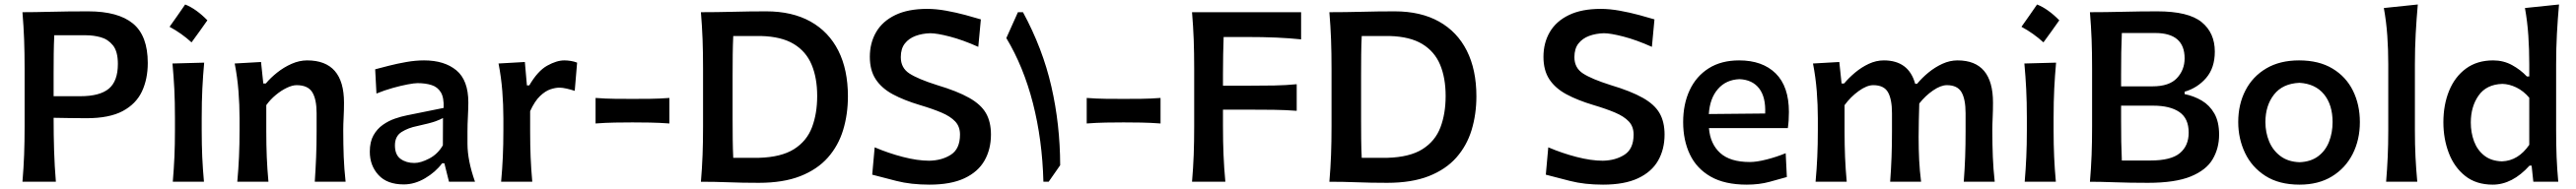

<svg xmlns="http://www.w3.org/2000/svg" viewBox="-20 -827 11703 860"><path d="M82 0Q87.4 -63.5 89.6 -122.3Q91.8 -181.2 91.8 -253.4V-513.7Q91.8 -587.4 89.6 -647.2Q87.4 -707 82 -771.5Q134.8 -771.5 210 -773.4Q285.2 -775.4 380.9 -775.4Q516.6 -775.4 584 -720Q651.4 -664.6 651.4 -540.5Q651.4 -467.3 624.8 -410.6Q598.1 -354 537.4 -321.5Q476.6 -289.1 373 -289.1Q337.9 -289.1 296.4 -289.8Q254.9 -290.5 223.6 -291Q223.6 -211.4 225.8 -141.1Q228 -70.8 233.9 0ZM226.6 -666.5Q224.6 -625 224.1 -583Q223.6 -541 223.6 -493.2V-389.2H344.7Q433.6 -389.2 474.6 -423.6Q515.6 -458 515.6 -536.1Q515.6 -592.8 493.2 -620.6Q470.7 -648.4 437.7 -657.5Q404.8 -666.5 372.1 -666.5Z M821.3 -806.6Q847.1 -796.4 872.4 -778.1Q897.6 -759.9 922.3 -734.6Q905.1 -709.9 887.1 -684.9Q869.1 -660 850.3 -634.2Q805.2 -675.5 750.4 -705.1Q768.7 -730.9 786.2 -755.8Q803.6 -780.8 821.3 -806.6ZM765.1 0Q770 -58.6 772.5 -113.5Q774.9 -168.5 774.9 -235.4V-289.1Q774.9 -364.7 772 -422.1Q769 -479.5 763.7 -538.1L907.7 -542Q902.3 -482.4 899.4 -424.3Q896.5 -366.2 896.5 -289.1V-235.4Q896.5 -168.5 898.9 -113.5Q901.4 -58.6 906.7 0Z M1058.1 0Q1063.5 -58.6 1065.9 -113.5Q1068.4 -168.5 1068.4 -235.4V-289.1Q1068.4 -349.6 1063.5 -412.4Q1058.6 -475.1 1046.4 -538.1L1166 -544.9L1176.3 -447.3H1188Q1209 -472.7 1239.3 -496.8Q1269.5 -521 1304.9 -536.6Q1340.3 -552.2 1375.5 -552.2Q1543 -552.2 1543 -359.9Q1543 -324.7 1541.3 -293Q1539.6 -261.2 1539.6 -235.4Q1539.6 -168.5 1541.7 -113.5Q1543.9 -58.6 1550.3 0H1410.2Q1414.1 -58.6 1416.3 -112.8Q1418.5 -167 1418.5 -229.5V-312Q1418.5 -375.5 1398.7 -407.5Q1378.9 -439.5 1327.6 -439.5Q1308.1 -439.5 1282.7 -427.2Q1257.3 -415 1232.7 -394.5Q1208 -374 1189.9 -348.6V-229.5Q1189.9 -167 1192.1 -112.8Q1194.3 -58.6 1199.7 0Z M1814.5 12.2Q1738.8 12.2 1699.5 -30.8Q1660.2 -73.7 1660.2 -136.7Q1660.2 -181.6 1676.8 -211.2Q1693.4 -240.7 1719.5 -259Q1745.6 -277.3 1774.9 -287.4Q1804.2 -297.4 1829.1 -302.2L1995.6 -335.9Q1997.6 -382.8 1982.9 -407Q1968.3 -431.2 1940.9 -439.9Q1913.6 -448.7 1877 -448.7Q1862.8 -448.7 1832.8 -443.1Q1802.7 -437.5 1765.1 -427Q1727.5 -416.5 1690.4 -401.4L1684.6 -511.7Q1710.4 -518.6 1747.6 -528.1Q1784.7 -537.6 1826.4 -544.9Q1868.2 -552.2 1906.7 -552.2Q1999 -552.2 2053.5 -507.1Q2107.9 -461.9 2107.9 -360.8Q2107.9 -335.9 2106 -298.6Q2104 -261.2 2104 -228.5V-172.9Q2104 -96.7 2138.2 0H2020L1999 -84H1988.8Q1959 -43.9 1911.4 -15.9Q1863.8 12.2 1814.5 12.2ZM1862.8 -85.4Q1891.6 -85.4 1930.4 -105.7Q1969.2 -126 1992.2 -166L1992.7 -290Q1981 -283.2 1958.3 -274.9Q1935.5 -266.6 1875.5 -253.4Q1835.4 -245.6 1804.9 -226.6Q1774.4 -207.5 1774.4 -165.5Q1774.4 -122.6 1800 -104Q1825.7 -85.4 1862.8 -85.4Z M2256.8 0Q2262.2 -58.6 2264.6 -113.5Q2267.1 -168.5 2267.1 -235.4V-289.1Q2267.1 -349.6 2262.2 -412.4Q2257.3 -475.1 2245.1 -538.1L2364.7 -544.9L2374 -438.5H2384.8Q2423.3 -504.4 2466.3 -528.3Q2509.3 -552.2 2543.9 -552.2Q2557.6 -552.2 2573 -549.8Q2588.4 -547.4 2602.1 -542L2591.3 -413.6Q2573.7 -419.4 2554.7 -423.8Q2535.6 -428.2 2521.5 -428.2Q2503.9 -428.2 2481 -420.7Q2458 -413.1 2433.8 -390.1Q2409.7 -367.2 2388.7 -321.3V-229.5Q2388.7 -167 2390.9 -112.8Q2393.1 -58.6 2398.4 0Z M2686 -265.1V-381.3Q2731.4 -377.9 2773.9 -377.4Q2816.4 -377 2853.5 -377Q2890.6 -377 2933.1 -377.4Q2975.6 -377.9 3021.5 -381.3V-265.1Q2975.6 -268.6 2933.1 -269.3Q2890.6 -270 2853.5 -270Q2816.4 -270 2773.9 -269.3Q2731.4 -268.6 2686 -265.1Z M3164.6 0Q3169.9 -63.5 3172.1 -122.3Q3174.3 -181.2 3174.3 -253.4V-513.7Q3174.3 -587.4 3172.1 -647.2Q3169.9 -707 3164.6 -771.5Q3237.3 -771.5 3310.8 -773.4Q3384.3 -775.4 3461.4 -775.4Q3579.6 -775.4 3662.6 -729Q3745.6 -682.6 3789.1 -596.2Q3832.5 -509.8 3832.5 -388.7Q3832.5 -307.1 3810.8 -235.6Q3789.1 -164.1 3741.5 -110.1Q3693.8 -56.2 3616.5 -25.6Q3539.1 4.9 3427.7 4.9Q3351.1 4.9 3289.8 2.4Q3228.5 0 3164.6 0ZM3311.5 -108.9H3427.7Q3529.8 -111.8 3587.6 -148.4Q3645.5 -185.1 3669.2 -247.6Q3692.9 -310.1 3692.9 -390.1Q3692.9 -472.2 3667.7 -532.5Q3642.6 -592.8 3586.7 -626.7Q3530.8 -660.6 3438.5 -663.1H3311.5Q3309.6 -621.1 3309.1 -578.9Q3308.6 -536.6 3308.6 -484.9V-283.2Q3308.6 -232.9 3309.1 -191.4Q3309.6 -149.9 3311.5 -108.9Z M4202.6 13.2Q4118.7 13.2 4052.7 -3.7Q3986.8 -20.5 3942.9 -32.2L3954.1 -156.7Q4016.6 -129.9 4082.8 -112.8Q4148.9 -95.7 4201.7 -95.7Q4259.8 -96.7 4300.8 -123.3Q4341.8 -149.9 4341.8 -214.8Q4341.8 -251 4320.1 -274.2Q4298.3 -297.4 4257.6 -314.7Q4216.8 -332 4159.2 -349.1Q4087.4 -370.6 4036.6 -397.9Q3985.8 -425.3 3959 -466.1Q3932.1 -506.8 3932.1 -568.4Q3932.1 -631.8 3960.9 -681.2Q3989.7 -730.5 4047.6 -758.5Q4105.5 -786.6 4192.4 -786.6Q4233.4 -786.6 4279.1 -778.3Q4324.7 -770 4366.2 -758.8Q4407.7 -747.6 4436.5 -738.8L4424.8 -613.8Q4354 -645.5 4295.4 -660.6Q4236.8 -675.8 4206.5 -675.8Q4170.4 -674.8 4139.9 -663.6Q4109.4 -652.3 4091.1 -628.9Q4072.8 -605.5 4072.8 -566.9Q4072.8 -518.1 4111.8 -492.7Q4150.9 -467.3 4237.3 -439.9Q4330.1 -412.1 4383.5 -381.8Q4437 -351.6 4459.7 -312Q4482.4 -272.5 4482.4 -214.8Q4482.4 -147.9 4453.1 -96.4Q4423.8 -44.9 4362.1 -15.9Q4300.3 13.2 4202.6 13.2Z M4627.9 -771.5Q4717.3 -606.4 4756.8 -433.8Q4796.4 -261.2 4796.9 -75.2L4744.6 0H4720.7Q4715.8 -190.9 4673.1 -357.4Q4630.4 -523.9 4552.2 -653.8L4605 -771.5Z M4917.5 -265.1V-381.3Q4962.9 -377.9 5005.4 -377.4Q5047.9 -377 5085 -377Q5122.1 -377 5164.6 -377.4Q5207 -377.9 5252.9 -381.3V-265.1Q5207 -268.6 5164.6 -269.3Q5122.1 -270 5085 -270Q5047.9 -270 5005.4 -269.3Q4962.9 -268.6 4917.5 -265.1Z M5396 0Q5401.4 -63.5 5403.6 -122.3Q5405.8 -181.2 5405.8 -253.4V-513.7Q5405.8 -587.4 5403.6 -647.2Q5401.4 -707 5396 -771.5H5891.6V-647.9Q5839.4 -653.3 5779.5 -656Q5719.7 -658.7 5638.7 -658.7H5539.6Q5538.1 -618.7 5537.4 -578.9Q5536.6 -539.1 5536.6 -493.2V-437H5644Q5716.8 -437 5769.5 -438Q5822.3 -439 5871.6 -443.8V-322.8Q5819.3 -326.7 5766.8 -327.4Q5714.4 -328.1 5643.1 -328.1H5536.6V-253.4Q5536.6 -181.2 5539.1 -122.3Q5541.5 -63.5 5547.4 0Z M6020 0Q6025.4 -63.5 6027.6 -122.3Q6029.8 -181.2 6029.8 -253.4V-513.7Q6029.8 -587.4 6027.6 -647.2Q6025.4 -707 6020 -771.5Q6092.8 -771.5 6166.3 -773.4Q6239.7 -775.4 6316.9 -775.4Q6435.1 -775.4 6518.1 -729Q6601.1 -682.6 6644.5 -596.2Q6688 -509.8 6688 -388.7Q6688 -307.1 6666.3 -235.6Q6644.5 -164.1 6596.9 -110.1Q6549.3 -56.2 6471.9 -25.6Q6394.5 4.9 6283.2 4.9Q6206.5 4.9 6145.3 2.4Q6084 0 6020 0ZM6167 -108.9H6283.2Q6385.3 -111.8 6443.1 -148.4Q6501 -185.1 6524.7 -247.6Q6548.3 -310.1 6548.3 -390.1Q6548.3 -472.2 6523.2 -532.5Q6498 -592.8 6442.1 -626.7Q6386.2 -660.6 6293.9 -663.1H6167Q6165 -621.1 6164.6 -578.9Q6164.1 -536.6 6164.1 -484.9V-283.2Q6164.1 -232.9 6164.6 -191.4Q6165 -149.9 6167 -108.9Z M7263.2 13.2Q7179.2 13.2 7113.3 -3.7Q7047.4 -20.5 7003.4 -32.2L7014.6 -156.7Q7077.1 -129.9 7143.3 -112.8Q7209.5 -95.7 7262.2 -95.7Q7320.3 -96.7 7361.3 -123.3Q7402.3 -149.9 7402.3 -214.8Q7402.3 -251 7380.6 -274.2Q7358.9 -297.4 7318.1 -314.7Q7277.3 -332 7219.7 -349.1Q7147.9 -370.6 7097.2 -397.9Q7046.4 -425.3 7019.5 -466.1Q6992.7 -506.8 6992.7 -568.4Q6992.7 -631.8 7021.5 -681.2Q7050.3 -730.5 7108.2 -758.5Q7166 -786.6 7252.9 -786.6Q7293.9 -786.6 7339.6 -778.3Q7385.3 -770 7426.8 -758.8Q7468.3 -747.6 7497.1 -738.8L7485.4 -613.8Q7414.6 -645.5 7356 -660.6Q7297.4 -675.8 7267.1 -675.8Q7231 -674.8 7200.4 -663.6Q7169.9 -652.3 7151.6 -628.9Q7133.3 -605.5 7133.3 -566.9Q7133.3 -518.1 7172.4 -492.7Q7211.4 -467.3 7297.9 -439.9Q7390.6 -412.1 7444.1 -381.8Q7497.6 -351.6 7520.3 -312Q7543 -272.5 7543 -214.8Q7543 -147.9 7513.7 -96.4Q7484.4 -44.9 7422.6 -15.9Q7360.8 13.2 7263.2 13.2Z M7916.5 13.2Q7816.4 13.2 7752.4 -23.4Q7688.5 -60.1 7658 -124.3Q7627.4 -188.5 7627.4 -271.5Q7627.4 -353.5 7657 -416.7Q7686.5 -480 7743.4 -516.1Q7800.3 -552.2 7881.8 -552.2Q7987.8 -552.2 8047.9 -492.9Q8107.9 -433.6 8107.9 -317.4Q8107.9 -295.9 8106.7 -278.6Q8105.5 -261.2 8103 -244.1H7744.6Q7750.5 -171.9 7795.7 -130.9Q7840.8 -89.8 7930.7 -89.8Q7961.4 -89.8 8006.6 -101.3Q8051.8 -112.8 8093.3 -129.9L8098.6 -21.5Q8065.9 -12.2 8019.5 0.5Q7973.1 13.2 7916.5 13.2ZM8000 -310.5Q8003.4 -384.8 7972.7 -424.6Q7941.9 -464.4 7883.3 -466.8Q7822.3 -464.4 7785.4 -421.9Q7748.5 -379.4 7744.1 -308.1Z M8902.3 0Q8906.7 -58.6 8908.7 -112.8Q8910.6 -167 8910.6 -229.5V-312Q8910.6 -375.5 8892.1 -407.5Q8873.5 -439.5 8825.7 -439.5Q8797.9 -439.5 8762.7 -415.3Q8727.5 -391.1 8700.2 -356Q8699.2 -323.2 8698.2 -279.5Q8697.3 -235.8 8697.3 -203.1Q8697.3 -147 8699.7 -98.9Q8702.1 -50.8 8708.5 0H8567.9Q8572.3 -58.6 8574.2 -112.8Q8576.2 -167 8576.2 -229.5V-312Q8576.2 -375.5 8557.9 -407.5Q8539.6 -439.5 8491.2 -439.5Q8461.9 -439.5 8425 -412.8Q8388.2 -386.2 8360.8 -348.6V-229.5Q8360.8 -167 8363 -112.8Q8365.2 -58.6 8370.6 0H8229Q8234.4 -58.6 8236.8 -113.5Q8239.3 -168.5 8239.3 -235.4V-289.1Q8239.3 -349.6 8234.4 -412.4Q8229.5 -475.1 8217.3 -538.1L8336.9 -544.9L8347.2 -447.3H8358.9Q8379.9 -472.7 8408.7 -496.8Q8437.5 -521 8470.9 -536.6Q8504.4 -552.2 8539.1 -552.2Q8652.3 -552.2 8681.6 -445.8H8690.4Q8712.9 -473.1 8742.4 -497.3Q8772 -521.5 8805.7 -536.9Q8839.4 -552.2 8874 -552.2Q9035.2 -552.2 9035.2 -359.9Q9035.2 -324.7 9033.7 -293Q9032.2 -261.2 9032.2 -235.4Q9032.2 -168.5 9034.4 -113.5Q9036.6 -58.6 9043 0Z M9235.4 -806.6Q9261.2 -796.4 9286.4 -778.1Q9311.7 -759.9 9336.4 -734.6Q9319.2 -709.9 9301.2 -684.9Q9283.2 -660 9264.4 -634.2Q9219.3 -675.5 9164.5 -705.1Q9182.8 -730.9 9200.2 -755.8Q9217.7 -780.8 9235.4 -806.6ZM9179.2 0Q9184.1 -58.6 9186.5 -113.5Q9189 -168.5 9189 -235.4V-289.1Q9189 -364.7 9186 -422.1Q9183.1 -479.5 9177.7 -538.1L9321.8 -542Q9316.4 -482.4 9313.5 -424.3Q9310.5 -366.2 9310.5 -289.1V-235.4Q9310.5 -168.5 9313 -113.5Q9315.4 -58.6 9320.8 0Z M9739.3 4.9Q9655.3 4.9 9588.6 2.4Q9522 0 9475.6 0Q9481 -63.5 9483.2 -122.3Q9485.4 -181.2 9485.4 -253.4V-513.7Q9485.4 -587.4 9483.2 -647.2Q9481 -707 9475.6 -771.5Q9546.4 -771.5 9624.3 -773.4Q9702.1 -775.4 9781.7 -775.4Q9922.9 -775.4 9982.9 -726.6Q10043 -677.7 10043 -592.3Q10043 -518.1 10003.7 -472.4Q9964.4 -426.8 9905.8 -409.7V-398.9Q9948.7 -390.1 9984.1 -369.1Q10019.5 -348.1 10041 -310.5Q10062.5 -272.9 10062.5 -214.4Q10062.5 -152.3 10033.2 -102.5Q10003.9 -52.7 9933.3 -23.9Q9862.8 4.9 9739.3 4.9ZM9617.2 -434.1H9759.8Q9835.9 -434.1 9870.8 -471.4Q9905.8 -508.8 9905.8 -561.5Q9905.8 -676.8 9772 -676.8H9620.6Q9618.7 -632.3 9617.9 -588.1Q9617.2 -543.9 9617.2 -489.7ZM9620.6 -96.7H9751Q9843.8 -96.7 9884 -130.1Q9924.3 -163.6 9924.3 -223.6Q9924.3 -288.1 9882.1 -317.1Q9839.8 -346.2 9763.2 -346.2H9617.2V-277.8Q9617.2 -224.6 9617.9 -182.1Q9618.7 -139.6 9620.6 -96.7Z M10428.2 13.2Q10335 13.2 10272.9 -26.6Q10210.9 -66.4 10180.2 -131.3Q10149.4 -196.3 10149.4 -271.5Q10149.4 -352.1 10182.1 -415.5Q10214.8 -479 10276.6 -515.6Q10338.4 -552.2 10425.8 -552.2Q10516.1 -552.2 10577.6 -515.1Q10639.2 -478 10670.7 -414.3Q10702.1 -350.6 10702.1 -271.5Q10702.1 -190.9 10669.4 -126.5Q10636.7 -62 10575.4 -24.4Q10514.2 13.2 10428.2 13.2ZM10427.7 -88.9Q10479 -90.8 10512.5 -116Q10545.9 -141.1 10562 -182.1Q10578.1 -223.1 10578.1 -271.5Q10578.1 -350.1 10539.1 -397.9Q10500 -445.8 10427.7 -450.2Q10351.1 -446.8 10312 -396.7Q10272.9 -346.7 10272.9 -271.5Q10272.9 -224.1 10290 -183.1Q10307.1 -142.1 10341.6 -116.5Q10376 -90.8 10427.7 -88.9Z M10821.3 0Q10826.2 -58.6 10828.6 -113.5Q10831.1 -168.5 10831.1 -235.4V-534.2Q10831.1 -601.1 10826.7 -664.6Q10822.3 -728 10811 -790.5L10965.3 -806.6Q10959.5 -741.7 10955.8 -674.3Q10952.1 -606.9 10952.1 -534.2V-235.4Q10952.1 -168.5 10954.8 -113.5Q10957.5 -58.6 10962.9 0Z M11305.7 13.2Q11230.5 13.2 11180.7 -26.4Q11130.9 -65.9 11106.2 -130.6Q11081.5 -195.3 11081.5 -270.5Q11081.5 -350.6 11107.7 -414.3Q11133.8 -478 11184.3 -515.1Q11234.9 -552.2 11307.6 -552.2Q11354.5 -552.2 11393.6 -530.8Q11432.6 -509.3 11460.9 -479H11471.7V-534.2Q11471.7 -601.1 11467.5 -664.6Q11463.4 -728 11452.1 -790.5L11606.9 -806.6Q11601.1 -741.7 11597.4 -674.3Q11593.8 -606.9 11593.8 -534.2V-235.4Q11593.8 -168.5 11595.9 -113.5Q11598.1 -58.6 11603.5 0H11490.2L11482.4 -73.2H11472.7Q11394.5 13.2 11305.7 13.2ZM11347.7 -92.8Q11421.4 -95.2 11471.7 -168V-382.3Q11445.8 -413.1 11413.1 -429Q11380.4 -444.8 11349.1 -445.3Q11276.9 -442.9 11241.5 -392.3Q11206.1 -341.8 11206.1 -269.5Q11206.1 -223.6 11220.9 -183.8Q11235.8 -144 11267.3 -119.1Q11298.8 -94.2 11347.7 -92.8Z"/></svg>

Font: Pinar-DS1-FD SemiBold
Style: Regular
Weight: 600
Designer: Amin Abedi
Version: Version 3.000